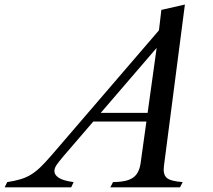

<svg xmlns="http://www.w3.org/2000/svg" viewBox="-146 -804 915 824"><path d="M540.5 -615 128 -135.5Q105 -108.5 96.2 -95.2Q87.5 -82 87.5 -69.5Q87.5 -53.5 106.2 -41Q125 -28.5 170 -22.5L159.5 0H-126L-115 -22.5Q-82 -27.5 -57.2 -35Q-32.5 -42.5 -12 -55.2Q8.5 -68 29 -88Q49.5 -108 75 -137.5L556 -697ZM491.5 -282.5H239L270 -319.5H497ZM532.5 -643 546.5 -761.5 647.5 -784.5 557.5 -91Q553 -57.5 568.2 -42Q583.5 -26.5 638 -22.5L626.5 0H327.5L339 -22.5Q379.5 -23 404 -31.2Q428.5 -39.5 441 -57.5Q453.5 -75.5 457.5 -104Z"/></svg>

Font: Libre Caslon Text
Style: Italic
Weight: 400
Italic angle: -22.583°
Designer: Pablo Impallari, Rodrigo Fuenzalida, Katja Schimmel
Foundry: Pablo Impallari, Rodrigo Fuenzalida
Version: Version 2.000